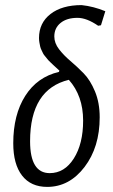

<svg xmlns="http://www.w3.org/2000/svg" viewBox="-20 -726 445 753"><path d="M165 7Q101 7 66.5 -37.5Q32 -82 32 -164Q32 -276 79 -350Q126 -424 211 -444L213 -449Q211 -451 201 -460Q191 -469 189 -471Q187 -473 178 -481.5Q169 -490 167 -493Q165 -496 158 -504Q151 -512 149 -516.5Q147 -521 143 -529Q139 -537 137.5 -544Q136 -551 134.5 -559.5Q133 -568 133 -577Q133 -636 178 -671Q223 -706 300 -706Q347 -701 393 -682L376 -627L365 -625Q320 -656 284 -656Q242 -656 217.5 -636Q193 -616 193 -583Q193 -557 211.5 -533Q230 -509 256 -487Q282 -465 308 -438.5Q334 -412 352.5 -367.5Q371 -323 371 -266Q371 -149 311.5 -71Q252 7 165 7ZM98 -172Q98 -47 175 -47Q233 -47 269.5 -104.5Q306 -162 306 -253Q306 -350 250 -413Q98 -376 98 -172Z"/></svg>

Font: Alegreya Sans
Style: Italic
Weight: 400
Italic angle: -7°
Designer: Juan Pablo del Peral
Foundry: Huerta Tipografica
Version: Version 2.007